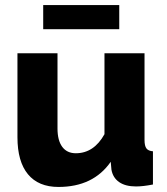

<svg xmlns="http://www.w3.org/2000/svg" viewBox="-20 -738 667 768"><path d="M152.8 -621.1V-717.8H457V-621.1ZM49.8 -189V-524.9H210V-224.1Q210 -176.3 229 -150.6Q248 -125 283.2 -125Q355.5 -125 397.9 -201.2V-524.9H558.1V-178.2Q558.1 -154.3 565.7 -144.3Q573.2 -134.3 591.8 -132.8V0Q552.2 7.8 523.9 7.8Q481.9 7.8 456.8 -9.5Q431.6 -26.9 425.8 -59.1L422.9 -90.8Q353 9.8 213.9 9.8Q133.8 9.8 91.8 -41Q49.8 -91.8 49.8 -189Z"/></svg>

Font: Raleway-v4020 ExtraBold
Style: Regular
Weight: 800
Designer: Matt McInerney, Pablo Impallari, Rodrigo Fuenzalida
Foundry: Matt McInerney, Pablo Impallari, Rodrigo Fuenzalida
Version: Version 4.020;PS 004.020;hotconv 1.0.88;makeotf.lib2.5.64775